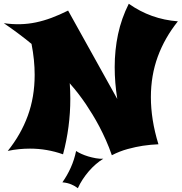

<svg xmlns="http://www.w3.org/2000/svg" viewBox="-30 -786 963 1018"><path d="M913.1 -672.9Q842.8 -585 806.4 -485.4Q770 -385.7 770 -271Q770 -211.9 779.8 -149.7Q789.6 -87.4 810.1 -21Q769.5 -19.5 727.5 -13.2Q691.4 -7.8 647.9 3.9Q604.5 15.6 563 37.1Q548.8 -4.4 531.7 -42.7Q514.6 -81.1 496.6 -115.2Q478.5 -149.4 460.2 -179.2Q441.9 -209 425.3 -233.9Q385.7 -292 345.2 -337.9Q344.7 -338.4 343.8 -339.8Q342.8 -340.8 341.8 -342Q340.8 -343.3 339.8 -345.2Q342.8 -302.7 342.8 -262.2Q342.8 -112.8 304.2 32.2Q219.2 2 128.9 2Q100.1 2 70.6 4.9Q41 7.8 11.2 14.2Q81.1 -72.8 117.4 -172.4Q153.8 -272 153.8 -389.2Q153.8 -428.2 149.7 -469.2Q145.5 -510.3 137.2 -553.2Q105.5 -579.6 68.8 -606.9Q32.2 -634.3 -9.8 -663.1Q35.6 -656.7 77.4 -657.7Q119.1 -658.7 160.2 -667.2Q201.2 -675.8 243.2 -691.4Q285.2 -707 331.1 -730L591.8 -261.2Q585 -304.7 581.5 -346.7Q578.1 -388.7 578.1 -430.2Q578.1 -520.5 595.9 -604.5Q613.8 -688.5 652.8 -766.1Q769.5 -683.6 913.1 -672.9ZM517.6 55.7Q497.6 67.9 477.8 85Q458 102.1 440.4 122.6Q422.9 143.1 408 165.8Q393.1 188.5 382.8 211.9Q368.7 200.7 348.4 191.9Q328.1 183.1 300.8 180.7Q326.7 144 345.2 102.8Q363.8 61.5 373.5 14.6Q384.3 22 401.4 29.8Q418.5 37.6 438.2 43.5Q458 49.3 478.5 53Q499 56.6 517.6 55.7Z"/></svg>

Font: Shojumaru
Style: Regular
Weight: 400
Version: Version 1.001